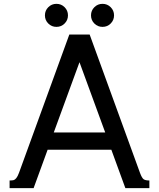

<svg xmlns="http://www.w3.org/2000/svg" viewBox="-20 -980 828 1000"><path d="M394 -656 260 -290H528ZM633 0 560 -200H228L155 0H30V-40Q45 -40 51.5 -42Q58 -44 65 -52.5Q72 -61 79 -80L341 -800H447L709 -80Q719 -53 728 -46.5Q737 -40 758 -40V0ZM471.5 -857.5Q454 -875 454 -900Q454 -925 471.5 -942.5Q489 -960 514 -960Q539 -960 556.5 -942.5Q574 -925 574 -900Q574 -875 556.5 -857.5Q539 -840 514 -840Q489 -840 471.5 -857.5ZM231.5 -857.5Q214 -875 214 -900Q214 -925 231.5 -942.5Q249 -960 274 -960Q299 -960 316.5 -942.5Q334 -925 334 -900Q334 -875 316.5 -857.5Q299 -840 274 -840Q249 -840 231.5 -857.5Z"/></svg>

Font: Laverick
Style: Regular
Weight: 400
Designer: Daniel Pimley
Foundry: Daniel Pimley
Version: Version 1.000;PS 001.001;hotconv 1.0.56